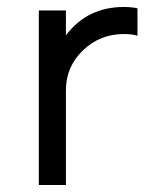

<svg xmlns="http://www.w3.org/2000/svg" viewBox="-20 -530 420 550"><path d="M335 -510Q357.5 -510 373.8 -506.2V-427.5Q358.8 -432.5 335 -432.5Q266.2 -432.5 217.5 -385.6Q168.8 -338.8 168.8 -271.2V0H91.2V-500H168.8V-428.8Q230 -510 335 -510Z"/></svg>

Font: Now Alt
Style: Regular
Weight: 400
Designer: Alfredo Marco Pradil
Foundry: Alfredo Marco Pradil
Version: Version 1.002;PS 001.002;hotconv 1.0.88;makeotf.lib2.5.64775